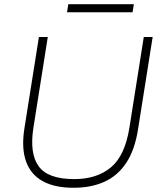

<svg xmlns="http://www.w3.org/2000/svg" viewBox="-20 -880 762 908"><path d="M328 8Q238 8 181.5 -23.5Q125 -55 103 -117Q81 -179 95 -270L164 -705H206L138 -276Q119 -154 163 -93.5Q207 -33 331 -33Q438 -33 504.5 -88.5Q571 -144 592 -276L660 -705H702L633 -270Q618 -172 577.5 -110.5Q537 -49 474 -20.5Q411 8 328 8ZM297 -822 303 -860H613L607 -822Z"/></svg>

Font: Mulish ExtraLight ExtraLight
Style: Italic
Weight: 250
Italic angle: -9°
Version: Version 3.603